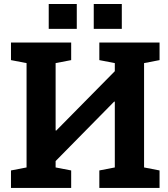

<svg xmlns="http://www.w3.org/2000/svg" viewBox="-20 -919 824 939"><path d="M33.7 0V-85.4L109.9 -100.1V-610.4L33.7 -625V-710.9H109.9H252H328.1V-625L252 -610.4V-281.2L254.9 -280.3L541.5 -570.8V-610.4L465.8 -625V-710.9H541.5H684.6H760.3V-625L684.6 -610.4V-100.1L760.3 -85.4V0H465.8V-85.4L541.5 -100.1V-421.4L538.6 -422.4L252 -131.3V-100.1L328.1 -85.4V0ZM438.5 -777.8V-899.4H575.7V-777.8ZM218.3 -777.8V-899.4H355.5V-777.8Z"/></svg>

Font: Roboto Slab LO
Style: Bold
Weight: 700
Designer: Google
Version: Version 2.000